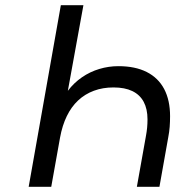

<svg xmlns="http://www.w3.org/2000/svg" viewBox="-20 -720 700 740"><path d="M90.5 0 214.5 -700H301.5L241.5 -370Q265 -401 296 -422.2Q327 -443.5 362.8 -454.2Q398.5 -465 436.5 -465Q501 -465 545.5 -442.5Q590 -420 612.8 -376.8Q635.5 -333.5 635.5 -272Q635.5 -251 634 -231.2Q632.5 -211.5 628.5 -191L594.5 0H507.5L542.5 -196Q545.5 -212 547 -227.5Q548.5 -243 548.5 -260Q548.5 -300 533.8 -327.5Q519 -355 490 -369Q461 -383 417.5 -383Q376 -383 341.8 -370.2Q307.5 -357.5 281.2 -333Q255 -308.5 237.5 -272.5Q220 -236.5 211.5 -190L177.5 0Z"/></svg>

Font: Overpass
Style: Italic
Weight: 400
Italic angle: -10°
Designer: Delve Withrington, Dave Bailey, Thomas Jockin
Foundry: Delve Fonts LLC
Version: Version 4.000